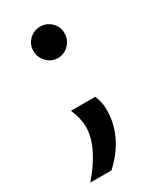

<svg xmlns="http://www.w3.org/2000/svg" viewBox="-146 -470 545 652"><g transform="rotate(-30 126.0 -144.0)"><path d="M83 -398.5Q101 -416 126 -416Q151 -416 169 -398.5Q187 -381 187 -355.5Q187 -330 169 -311.5Q151 -293 126 -293Q101 -293 83 -311.5Q65 -330 65 -355.5Q65 -381 83 -398.5ZM181 -59Q181 46 92 128H9Q91 33 91 -44Q91 -77 74 -116H169Q181 -90 181 -59Z"/></g></svg>

Font: Rambla
Style: Regular
Weight: 400
Designer: Martin Sommaruga
Foundry: Martin Sommaruga
Version: Version 1.001